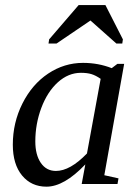

<svg xmlns="http://www.w3.org/2000/svg" viewBox="-20 -715 540 746"><path d="M385.3 -34.2 440.4 -22 436.5 0H297.4L311.5 -76.2Q229 10.3 160.6 10.3Q101.6 10.3 65.7 -33.2Q29.8 -76.7 29.8 -152.8Q29.8 -238.3 67.1 -312.7Q104.5 -387.2 167 -429Q229.5 -470.7 302.7 -470.7Q361.8 -470.7 414.1 -450.2L436 -466.8H462.4ZM371.1 -408.7Q352.1 -421.9 335.4 -427Q318.8 -432.1 294.4 -432.1Q245.6 -432.1 204.8 -395.3Q164.1 -358.4 140.6 -295.9Q117.2 -233.4 117.2 -165.5Q117.2 -113.3 138.7 -82Q160.2 -50.8 197.3 -50.8Q252.4 -50.8 317.9 -118.7ZM168.5 -545.9 170.9 -562 285.6 -695.3H389.6L457.5 -562L455.1 -545.9H432.1L331.5 -635.3L199.7 -545.9Z"/></svg>

Font: Liberation Serif
Style: Italic
Weight: 400
Italic angle: -16.333°
Designer: Steve Matteson
Foundry: Ascender Corporation
Version: Version 2.1.5